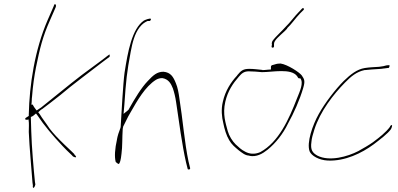

<svg xmlns="http://www.w3.org/2000/svg" viewBox="-20 -761 1937 934"><path d="M155 -433C174 -526 187 -581 223 -662L251 -726C254 -734 252 -739 248 -741C246 -743 241 -733 240 -728L212 -664C149 -519 123 -347 120 -204V-197L106 -188C102 -186 102 -182 104 -180L103 -179C104 -178 116 -178 120 -180L119 -178C122 -160 120 -139 120 -119C123 -45 134 68 138 127L140 141C138 152 142 153 143 153C144 153 150 148 152 136L150 124C144 65 134 -47 132 -123L130 -192C140 -195 147 -202 155 -209L162 -200C196 -149 237 -101 285 -50C312 -21 329 -8 335 0C342 4 348 5 349 4C353 1 345 -6 343 -8H342V-11C339 -15 321 -31 293 -58C264 -86 239 -112 221 -136C202 -165 186 -184 173 -206L166 -215C175 -222 176 -226 186 -231C210 -249 240 -272 274 -299C331 -348 421 -414 476 -457L512 -484C513 -485 512 -483 513 -484C514 -491 514 -495 513 -496C512 -496 509 -494 505 -491L471 -465C447 -447 416 -424 379 -397C312 -346 241 -286 180 -238C175 -234 165 -229 159 -224L157 -225C153 -230 150 -234 146 -240L139 -252H132L133 -254C135 -267 134 -280 136 -292C140 -345 147 -392 155 -433ZM138 127Z M586 -408C579 -359 571 -212 567 -144L566 -139C558 -119 552 -100 549 -83V-82C539 -38 536 2 543 27C549 33 556 37 558 37C563 33 568 18 571 -13C576 -48 574 -91 577 -134L578 -139C579 -141 578 -141 579 -144V-145L593 -173C599 -187 608 -202 616 -216C647 -270 686 -340 739 -373C748 -378 758 -381 768 -381H770C800 -376 812 -354 821 -331C827 -313 833 -291 837 -262C850 -173 866 -54 885 29L893 61C894 65 906 65 905 57L897 24C878 -65 868 -188 853 -280C849 -311 844 -336 836 -355C823 -388 810 -409 775 -412C744 -412 725 -395 699 -367C667 -334 635 -280 609 -234L607 -230C607 -229 604 -226 603 -225L581 -207L585 -252C593 -369 597 -409 616 -510C624 -553 635 -597 659 -628C673 -646 685 -653 698 -659H708C711 -660 715 -664 714 -668C714 -676 683 -663 680 -661C622 -621 602 -511 586 -408ZM775 -410V-411Z M1064 -266C1055 -229 1059 -191 1066 -163C1072 -133 1081 -102 1095 -79C1107 -58 1122 -46 1141 -30C1157 -18 1173 -4 1193 -4V-3C1228 4 1257 -13 1282 -33C1320 -64 1356 -108 1381 -160C1409 -210 1438 -275 1455 -333C1465 -367 1461 -375 1448 -394C1437 -409 1379 -447 1345 -452C1337 -452 1326 -451 1318 -448L1304 -444H1303C1302 -443 1298 -441 1298 -436V-423L1283 -422C1273 -421 1264 -420 1257 -420H1256V-421C1235 -423 1214 -426 1193 -426C1163 -426 1153 -418 1134 -395C1133 -394 1136 -396 1133 -393C1104 -362 1076 -320 1064 -266ZM1076 -266C1088 -319 1114 -356 1142 -388C1155 -403 1166 -414 1190 -414C1213 -414 1231 -412 1254 -410C1307 -410 1395 -430 1425 -391C1430 -384 1430 -380 1435 -380H1441C1458 -358 1439 -318 1425 -283C1385 -180 1336 -70 1246 -21C1217 -8 1191 -13 1173 -23C1154 -32 1139 -47 1126 -59C1110 -75 1095 -99 1088 -123C1078 -161 1062 -205 1076 -266ZM1253 -409 1254 -410ZM1302 -546H1303V-545L1301 -534C1301 -530 1305 -529 1307 -529C1309 -529 1313 -531 1313 -536V-546C1313 -550 1313 -554 1318 -562C1329 -580 1365 -607 1377 -622V-624C1396 -641 1418 -673 1439 -695L1457 -713C1462 -719 1454 -725 1449 -719L1433 -702C1413 -682 1392 -652 1369 -630C1356 -615 1319 -580 1310 -568V-567C1304 -562 1302 -555 1302 -546ZM1369 -630Z M1495 -71C1496 -87 1502 -108 1509 -130C1538 -221 1603 -303 1658 -359C1687 -389 1715 -412 1753 -420H1755C1766 -421 1778 -422 1787 -423C1807 -425 1835 -425 1848 -428H1849C1860 -430 1868 -430 1872 -431C1877 -442 1875 -444 1873 -444C1871 -444 1866 -444 1861 -443H1860C1849 -440 1843 -438 1824 -436C1798 -434 1778 -434 1754 -430C1717 -424 1686 -400 1652 -367C1612 -327 1561 -261 1531 -207C1500 -152 1471 -67 1486 -25C1495 -3 1532 18 1574 20C1658 24 1740 -16 1798 -59C1828 -82 1867 -111 1882 -133C1887 -143 1888 -150 1887 -152H1886L1885 -153C1884 -153 1879 -150 1877 -145V-144C1857 -117 1825 -92 1794 -69C1773 -54 1748 -40 1723 -26C1671 1 1582 26 1524 -4C1501 -17 1489 -31 1495 -71ZM1755 -422Z"/></svg>

Font: Stray Cat
Style: HlObl
Weight: 100
Version: Version 1.0